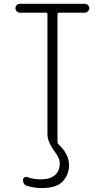

<svg xmlns="http://www.w3.org/2000/svg" viewBox="-20 -750 540 990"><path d="M82 -684.6Q73.2 -684.6 66.4 -691.9Q59.6 -699.2 59.6 -708Q59.6 -716.8 66.4 -723.6Q73.2 -730.5 82 -730.5H418Q426.8 -730.5 433.6 -723.6Q440.4 -716.8 440.4 -708Q440.4 -699.2 433.6 -691.9Q426.8 -684.6 418 -684.6H284.2Q276.4 -684.6 276.4 -675.8V-18.6Q276.4 -10.7 282.2 -4.9Q335.9 43.9 335.9 101.6Q335.9 149.4 304.2 184.6Q272.5 219.7 195.3 219.7Q159.2 219.7 121.1 209Q98.6 203.1 98.6 177.7Q98.6 169.9 106 165Q113.3 160.2 120.1 163.1Q153.3 174.8 190.4 174.8Q237.3 174.8 262.7 153.3Q288.1 131.8 288.1 91.8Q288.1 66.4 266.6 38.1Q224.6 -17.6 224.6 -56.6V-675.8Q224.6 -684.6 215.8 -684.6Z"/></svg>

Font: Rounded-X Mgen+ 1m light
Style: Regular
Weight: 200
Designer: [Source Han Sans]
Ryoko NISHIZUKA  (kana & ideographs); Paul D. Hunt (Latin, Greek & Cyrillic); Wenlong ZHANG  (bopomofo
Version: Version 1.059.20150602